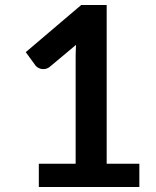

<svg xmlns="http://www.w3.org/2000/svg" viewBox="-20 -744 620 764"><path d="M134.5 -92.5H281V-514Q281 -538.5 282.5 -565.5L178.5 -478.5Q172 -473 165.2 -471Q158.5 -469 152 -469Q142 -469 133.8 -473.2Q125.5 -477.5 121.5 -483L82.5 -536.5L303 -724H404.5V-92.5H534.5V0H134.5Z"/></svg>

Font: Lato TR
Style: Bold
Weight: 700
Designer: Lukasz Dziedzic
Foundry: tyPoland Lukasz Dziedzic
Version: Version 1.104 2013